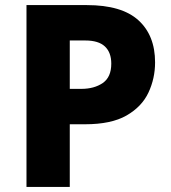

<svg xmlns="http://www.w3.org/2000/svg" viewBox="-20 -734 670 754"><path d="M321 -714Q458 -714 523.5 -654.5Q589 -595 589 -489Q589 -426 563 -370.5Q537 -315 477 -280.5Q417 -246 314 -246H254V0H84V-714ZM315 -575H254V-385H299Q350 -385 383.5 -408Q417 -431 417 -484Q417 -528 392 -551.5Q367 -575 315 -575Z"/></svg>

Font: Noto Sans Bengali ExtraBold
Style: Regular
Weight: 800
Designer: Jelle Bosma - Monotype Design Team
Foundry: Monotype Imaging Inc.
Version: Version 2.003; ttfautohint (v1.8.4.7-5d5b)